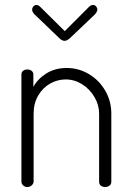

<svg xmlns="http://www.w3.org/2000/svg" viewBox="-20 -751 528 771"><path d="M354 -731Q361 -731 366 -725Q371 -719 371 -712Q371 -705 361 -693L260 -597Q248 -587 240 -587Q229 -587 219 -597L119 -693Q109 -703 109 -712Q109 -719 114 -725Q119 -731 126 -731Q134 -731 141 -724L240 -626L338 -724Q345 -731 354 -731ZM90 0Q80 0 73 -6.5Q66 -13 66 -22V-452Q66 -461 72.5 -466.5Q79 -472 90 -472Q100 -472 107 -466.5Q114 -461 114 -452V-402Q131 -434 166 -456Q201 -478 248 -478Q296 -478 337 -453.5Q378 -429 402.5 -387Q427 -345 427 -295V-22Q427 -11 419.5 -5.5Q412 0 402 0Q392 0 385 -5.5Q378 -11 378 -22V-295Q378 -329 359.5 -361Q341 -393 310 -412.5Q279 -432 244 -432Q211 -432 181.5 -415.5Q152 -399 133.5 -367.5Q115 -336 115 -295V-22Q115 -14 107.5 -7Q100 0 90 0Z"/></svg>

Font: Dosis
Style: Regular
Weight: 400
Designer: Edgar Tolentino, Pablo Impallari, Igino Marini
Foundry: Edgar Tolentino, Pablo Impallari, Igino Marini
Version: Version 1.007;Glyphs 3.1.1 (3134)